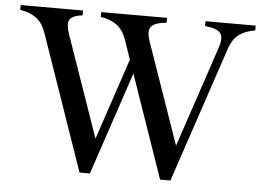

<svg xmlns="http://www.w3.org/2000/svg" viewBox="-50 -765 1135 831"><g transform="rotate(5 517.5 -350.0)"><path d="M357 -679V-700H445H519H643V-679Q591 -674 576 -655Q561 -636 577 -591L744 -112L707 0H674L469 -591Q454 -633 426 -653Q398 -673 357 -679ZM7 -679V-700H95H172H278V-679Q234 -674 222.5 -655Q211 -636 227 -591L394 -112L357 0H324L119 -591Q104 -633 76 -653Q48 -673 7 -679ZM525 -585 546 -528 369 0H329ZM810 -679V-700H934H940H1028V-679Q988 -673 960 -653.5Q932 -634 917 -591L719 0H679L877 -591Q892 -636 877 -655Q862 -674 810 -679Z"/></g></svg>

Font: RL Madena Variable
Style: Regular
Weight: 400
Designer: I Kadek Wantara Putra
Foundry: Roughlines ID
Version: Version 1.000;Glyphs 3.1.2 (3151)